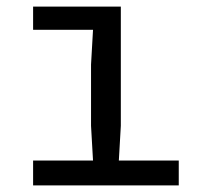

<svg xmlns="http://www.w3.org/2000/svg" viewBox="-20 -560 640 580"><path d="M80 -75H261L255 -180V-365L261 -470H80V-540H345V-180L339 -75H520V0H80Z"/></svg>

Font: Sligoil Micro
Style: Regular
Weight: 400
Designer: Ariel Martín Pérez
Foundry: Igor Stepanchenko
Version: Version 1.001